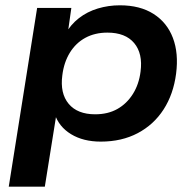

<svg xmlns="http://www.w3.org/2000/svg" viewBox="-20 -524 735 724"><path d="M13 180 120 -494H249L235 -395H226Q246 -431 277.5 -455.5Q309 -480 349 -492Q389 -504 432 -504Q508 -504 559 -471.5Q610 -439 632 -381Q654 -323 644 -246Q634 -169 597 -111.5Q560 -54 499.5 -22Q439 10 360 10Q294 10 248 -18Q202 -46 186 -95H193L149 180ZM339 -93Q387 -93 422.5 -113Q458 -133 481 -169.5Q504 -206 510 -254Q519 -322 486 -361.5Q453 -401 385 -401Q338 -401 302 -381.5Q266 -362 243.5 -325.5Q221 -289 215 -240Q206 -172 239 -132.5Q272 -93 339 -93Z"/></svg>

Font: Nunito Sans 10pt SemiExpanded
Style: Bold Italic
Weight: 700
Width: 6
Italic angle: -9°
Designer: Vernon Adams
Foundry: Vernon Adams
Version: Version 3.101;gftools[0.9.27]